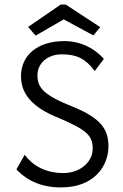

<svg xmlns="http://www.w3.org/2000/svg" viewBox="-20 -811 540 841"><path d="M136 -655 259 -726 389 -656 419 -692 268 -791H246L103 -693ZM247 10C393 10 455 -84 455 -170C455 -247 420 -294 298 -344C172 -394 144 -426 144 -482C144 -531 185 -573 251 -573C315 -573 354 -555 395 -500L435 -553C392 -602 330 -631 262 -631C144 -631 72 -569 72 -477C72 -406 113 -342 243 -292C360 -241 386 -217 386 -160C386 -101 331 -53 257 -53C178 -53 122 -87 88 -133L52 -69C101 -17 166 10 247 10Z"/></svg>

Font: Inconsolata
Style: Regular
Weight: 400
Monospace: yes
Designer: Raph Levien, Cyreal, Brenton Simpson
Foundry: Raph Levien, Cyreal, Google
Version: Version 3.100